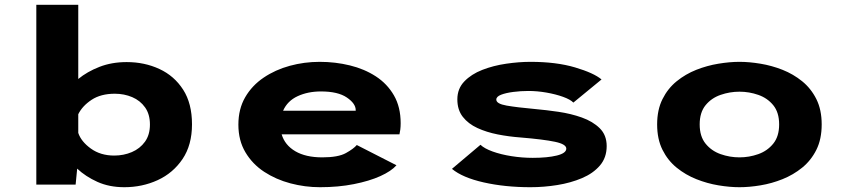

<svg xmlns="http://www.w3.org/2000/svg" viewBox="-20 -770 3540 801"><path d="M131.5 0V-750H306.5V-440.5Q343.5 -471 394.8 -491Q446 -511 508.5 -511Q583 -511 645 -482.2Q707 -453.5 744 -396Q781 -338.5 781 -251.5Q781 -165 741.5 -106.5Q702 -48 637.8 -18.5Q573.5 11 498.5 11Q436 11 386.5 -11.2Q337 -33.5 302 -66.5L295.5 0ZM459 -379Q400.5 -379 362 -353.5Q323.5 -328 306.5 -293.5V-215.5Q318.5 -179.5 359 -150.2Q399.5 -121 456.5 -121Q496 -121 530 -135.5Q564 -150 584.8 -178.8Q605.5 -207.5 605.5 -250.5Q605.5 -293.5 585.2 -322Q565 -350.5 531.5 -364.8Q498 -379 459 -379Z M1315 11Q1252.5 11 1192 -5Q1131.5 -21 1082.2 -53.2Q1033 -85.5 1003.8 -134.8Q974.5 -184 974.5 -250Q974.5 -315.5 1003 -364.5Q1031.5 -413.5 1080 -446.2Q1128.5 -479 1189 -495.5Q1249.5 -512 1313.5 -512Q1379 -512 1439.5 -497.2Q1500 -482.5 1547.8 -451.5Q1595.5 -420.5 1623.5 -372Q1651.5 -323.5 1651.5 -256Q1651.5 -241.5 1650 -229.5Q1648.5 -217.5 1646.5 -209.5H1155Q1168.5 -164.5 1212 -139Q1255.5 -113.5 1324.5 -113.5Q1391 -113.5 1423.2 -131.5Q1455.5 -149.5 1468.5 -165L1634 -80.5Q1612.5 -56 1566.5 -35.2Q1520.5 -14.5 1456 -1.8Q1391.5 11 1315 11ZM1319 -388.5Q1264.5 -388.5 1221.8 -368.8Q1179 -349 1161 -308H1464V-310.5Q1464 -338 1427 -363.2Q1390 -388.5 1319 -388.5Z M2193 11Q2086.5 11 1998 -9Q1909.5 -29 1865.5 -65.5L1984.5 -166Q2000.5 -150.5 2035 -138Q2069.5 -125.5 2113.8 -118.5Q2158 -111.5 2202.5 -111.5Q2264 -111.5 2303.2 -121.2Q2342.5 -131 2342.5 -150Q2342.5 -168.5 2295.2 -178.5Q2248 -188.5 2151.5 -196.5Q2103.5 -200 2056.5 -209.2Q2009.5 -218.5 1971.5 -236Q1933.5 -253.5 1910.8 -282.5Q1888 -311.5 1888 -355.5Q1888 -400 1917 -430.2Q1946 -460.5 1992.2 -478.5Q2038.5 -496.5 2091.8 -504.2Q2145 -512 2193.5 -512Q2300.5 -512 2379 -488.8Q2457.5 -465.5 2489.5 -438.5L2372 -342Q2359.5 -355 2329 -366Q2298.5 -377 2259.8 -383.8Q2221 -390.5 2184.5 -390.5Q2152.5 -390.5 2121.5 -386.5Q2090.5 -382.5 2070.5 -374.8Q2050.5 -367 2050.5 -354.5Q2050.5 -337 2093.5 -329.5Q2136.5 -322 2213.5 -315Q2258.5 -311 2310 -303.5Q2361.5 -296 2407.2 -279.8Q2453 -263.5 2482 -235Q2511 -206.5 2511 -160.5Q2511 -112.5 2482.8 -79.5Q2454.5 -46.5 2407.8 -26.8Q2361 -7 2305 2Q2249 11 2193 11Z M3065 11Q3024 11 2977.2 3.2Q2930.5 -4.5 2885.2 -22.5Q2840 -40.5 2803 -70.5Q2766 -100.5 2743.8 -145Q2721.5 -189.5 2721.5 -251Q2721.5 -312 2743.8 -356.5Q2766 -401 2803 -431Q2840 -461 2885 -478.8Q2930 -496.5 2977 -504.2Q3024 -512 3065 -512Q3106 -512 3152.8 -504.2Q3199.5 -496.5 3244.5 -478.8Q3289.5 -461 3326.5 -431Q3363.5 -401 3385.8 -356.5Q3408 -312 3408 -251Q3408 -189.5 3385.8 -145Q3363.5 -100.5 3326.5 -70.5Q3289.5 -40.5 3244.5 -22.5Q3199.5 -4.5 3152.8 3.2Q3106 11 3065 11ZM3065 -113.5Q3105.5 -113.5 3143.5 -127Q3181.5 -140.5 3206 -170.8Q3230.5 -201 3230.5 -251Q3230.5 -301 3206 -331Q3181.5 -361 3143.5 -374.2Q3105.5 -387.5 3065 -387.5Q3024.5 -387.5 2986.2 -374.2Q2948 -361 2923.5 -331Q2899 -301 2899 -251Q2899 -201 2923.5 -170.8Q2948 -140.5 2986.2 -127Q3024.5 -113.5 3065 -113.5Z"/></svg>

Font: Trispace SemiExpanded
Style: Bold
Weight: 700
Width: 6
Designer: Tyler Finck
Foundry: Etcetera Type Company
Version: Version 1.210; ttfautohint (v1.8.3)